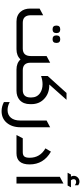

<svg xmlns="http://www.w3.org/2000/svg" viewBox="695 -1548 1044 2475"><g transform="rotate(90 1217.5 -310.0)"><path d="M358 -465Q309 -465 309 -515Q309 -564 358 -564Q406 -564 406 -515Q406 -465 358 -465ZM485 -465Q436 -465 436 -515Q436 -564 485 -564Q533 -564 533 -515Q533 -465 485 -465ZM886 -81H932V0H876Q792 0 745 -52Q698 0 614 0H257Q176 0 130 -54Q90 -101 90 -177V-298L176 -344V-185Q176 -81 273 -81H605Q702 -81 702 -185V-388L788 -434V-181Q788 -81 886 -81Z M1069 -423Q1070 -423 1072 -423Q1074 -423 1075 -423Q1188 -423 1258 -353Q1322 -290 1322 -192V-175Q1322 -89 1269 -41Q1222 0 1148 0H872V-81H1140Q1236 -81 1236 -182V-191Q1236 -265 1178 -305Q1132 -336 1066 -336Q1013 -336 959 -317V-402L1178 -645H1266Z M1620 -53Q1620 59 1561 127Q1505 192 1412 192Q1352 192 1295 162V87Q1346 115 1397 115Q1461 115 1497 72Q1533 29 1533 -47V-388L1620 -434Z M1720 0 1762 -81H1940Q1980 -81 1996.5 -101Q2013 -121 2013 -170Q2013 -304 1892 -373L1934 -444Q2099 -350 2099 -169Q2099 0 1955 0Z M2206 -659 2229 -702H2256Q2246 -720 2246 -739Q2246 -769 2268 -790.5Q2290 -812 2320 -812Q2345 -812 2368 -796V-752Q2346 -769 2326 -769Q2289 -769 2289 -736Q2289 -719 2303 -702H2394L2371 -659ZM2259 0V-559L2345 -605V0Z"/></g></svg>

Font: TajawalTap Med
Style: Regular
Weight: 500
Designer: Boutros Fonts
Foundry: Created by Boutros International 2017
Version: Version 2.700